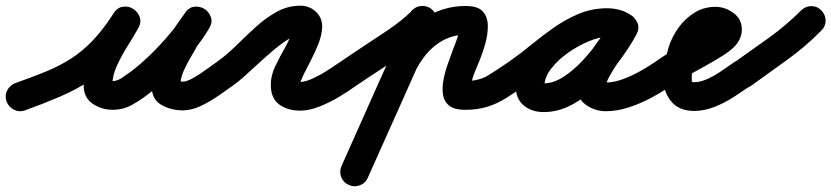

<svg xmlns="http://www.w3.org/2000/svg" viewBox="-64 -336 2923 675"><path d="M-41 21Q-48 1 -39 -17.5Q-30 -36 -10 -44Q50 -65 97.5 -84.5Q145 -104 185 -129.5Q225 -155 261.5 -193Q298 -231 336 -290Q349 -310 368.5 -312.5Q388 -315 404 -305Q420 -295 427 -276.5Q434 -258 422 -237Q406 -208 384.5 -174Q363 -140 347 -105Q331 -70 331 -37Q331 -34 330.5 -38.5Q330 -43 328 -45Q324 -53 322.5 -52Q321 -51 332 -51Q349 -51 366.5 -63.5Q384 -76 397 -85Q430 -110 465 -144Q500 -178 531.5 -215.5Q563 -253 585 -288Q597 -309 617 -310.5Q637 -312 654 -301Q670 -290 676.5 -271.5Q683 -253 669 -233Q659 -219 649 -205.5Q639 -192 631 -177Q631 -177 631 -177Q631 -177 631 -177Q631 -178 631 -178Q631 -178 631 -178Q620 -157 605.5 -133Q591 -109 580.5 -84Q570 -59 570 -35Q570 -36 569 -39Q567 -44 563 -47Q557 -53 564.5 -51Q572 -49 579 -49Q593 -49 616.5 -62.5Q640 -76 663 -93Q686 -110 698 -118Q715 -130 735.5 -126.5Q756 -123 768 -106Q780 -89 776.5 -68.5Q773 -48 756 -36Q732 -19 702.5 1.5Q673 22 641 37Q609 52 579 52Q537 52 503 32.5Q469 13 469 -35Q469 -86 494 -134Q519 -182 543 -226Q543 -226 543 -226Q543 -226 543 -227Q543 -227 543 -227Q543 -227 543 -227Q553 -244 564.5 -259.5Q576 -275 587 -291Q601 -311 620.5 -312.5Q640 -314 656 -304Q671 -294 677.5 -275.5Q684 -257 671 -236Q647 -195 611.5 -152.5Q576 -110 536 -72Q496 -34 457 -5Q430 16 399.5 33Q369 50 332 50Q293 50 261.5 28.5Q230 7 230 -37Q230 -81 247 -124Q264 -167 288.5 -208.5Q313 -250 334 -287Q346 -308 366 -310.5Q386 -313 403 -303Q419 -293 426.5 -274Q434 -255 420 -234Q377 -168 335.5 -124Q294 -80 248 -50Q202 -20 147.5 3.5Q93 27 24 52Q4 59 -14.5 50Q-33 41 -41 21Z M698 -118Q732 -142 766 -175.5Q800 -209 835 -241Q870 -273 909 -294.5Q948 -316 992 -316Q1010 -316 1025.5 -309Q1041 -302 1053 -288Q1070 -267 1068.5 -239Q1067 -211 1055 -181Q1043 -151 1028.5 -123Q1014 -95 1004 -75Q1001 -68 995 -55Q989 -42 989 -38Q989 -34 987.5 -38Q986 -42 984 -44Q978 -50 978.5 -49Q979 -48 991 -48Q1010 -48 1037.5 -61Q1065 -74 1091 -91Q1117 -108 1132 -118Q1149 -130 1169.5 -126.5Q1190 -123 1202 -106Q1214 -89 1210.5 -68.5Q1207 -48 1190 -36Q1165 -18 1130.5 3Q1096 24 1059.5 38.5Q1023 53 991 53Q948 53 918 31.5Q888 10 888 -38Q888 -71 904 -104Q920 -137 938.5 -169.5Q957 -202 966 -234Q966 -235 966 -236Q966 -237 967 -238Q967 -240 967 -241Q969 -228 980 -220Q982 -218 988.5 -216.5Q995 -215 992 -215Q976 -214 952 -199.5Q928 -185 901 -162.5Q874 -140 847 -115Q820 -90 796 -68.5Q772 -47 756 -36Q739 -24 718.5 -27.5Q698 -31 686 -48Q674 -65 677.5 -85.5Q681 -106 698 -118Z M1120 -48Q1108 -65 1111.5 -86Q1115 -107 1132 -118Q1174 -147 1216.5 -175Q1259 -203 1301 -231Q1323 -246 1344.5 -263Q1366 -280 1385 -299Q1399 -315 1420 -315Q1441 -315 1456 -301Q1471 -287 1471.5 -266Q1472 -245 1457 -230Q1435 -206 1409.5 -186Q1384 -166 1357 -147Q1316 -119 1273.5 -91.5Q1231 -64 1190 -36Q1173 -24 1152 -27.5Q1131 -31 1120 -48ZM1442 -311Q1461 -302 1468.5 -282.5Q1476 -263 1467 -244Q1408 -111 1348.5 22Q1289 155 1229 289Q1221 308 1201 315.5Q1181 323 1162 314Q1143 306 1135.5 286Q1128 266 1137 247Q1196 114 1255.5 -19Q1315 -152 1375 -285Q1383 -304 1403 -311.5Q1423 -319 1442 -311ZM1319 -30Q1299 -37 1290.5 -56.5Q1282 -76 1290 -95Q1310 -146 1342.5 -191Q1375 -236 1420 -267Q1490 -315 1573 -315Q1617 -315 1634 -295Q1651 -275 1651 -244.5Q1651 -214 1642 -182Q1633 -150 1623 -126Q1614 -104 1604.5 -81Q1595 -58 1592 -35Q1592 -34 1592 -32.5Q1592 -31 1591 -30Q1592 -31 1591 -33Q1590 -35 1588 -38Q1583 -46 1574 -50Q1572 -51 1571 -51Q1620 -51 1653 -71.5Q1686 -92 1724 -118Q1741 -130 1761.5 -126.5Q1782 -123 1794 -106Q1806 -89 1802.5 -68.5Q1799 -48 1782 -36Q1748 -12 1716.5 8Q1685 28 1650.5 39Q1616 50 1571 50Q1532 50 1514 34.5Q1496 19 1493 -6Q1490 -31 1496 -60Q1502 -89 1512 -116Q1522 -143 1529 -163Q1534 -175 1538.5 -187.5Q1543 -200 1547 -212Q1548 -216 1550 -225Q1552 -234 1552 -234Q1555 -223 1566 -217Q1569 -215 1570 -215Q1573 -214 1576 -214Q1579 -214 1573 -214Q1521 -214 1477 -184Q1445 -162 1421.5 -128.5Q1398 -95 1384 -59Q1377 -39 1357.5 -30.5Q1338 -22 1319 -30Z M1724 -118Q1764 -146 1803.5 -178.5Q1843 -211 1885.5 -240.5Q1928 -270 1973.5 -288.5Q2019 -307 2071 -307Q2093 -307 2115 -301Q2137 -295 2155 -282Q2175 -268 2176.5 -248.5Q2178 -229 2168 -214Q2158 -198 2139.5 -191.5Q2121 -185 2101 -197Q2092 -202 2086 -204Q2080 -206 2069 -206Q2042 -206 2005 -190.5Q1968 -175 1932.5 -150Q1897 -125 1873.5 -94.5Q1850 -64 1850 -34Q1850 -30 1849.5 -32Q1849 -34 1848 -36Q1841 -46 1839 -44.5Q1837 -43 1848 -43Q1882 -43 1918 -66.5Q1954 -90 1986.5 -125.5Q2019 -161 2044.5 -198Q2070 -235 2085 -262Q2097 -284 2117 -287.5Q2137 -291 2153 -282Q2170 -273 2177.5 -254.5Q2185 -236 2173 -214Q2165 -198 2147.5 -173Q2130 -148 2111 -120Q2092 -92 2079 -68.5Q2066 -45 2066 -32Q2066 -33 2066 -35Q2065 -38 2063 -40Q2062 -43 2059 -45Q2056 -47 2059 -46Q2062 -46 2066 -46Q2094 -46 2125.5 -57.5Q2157 -69 2187 -86Q2217 -103 2239 -118Q2256 -130 2276.5 -126.5Q2297 -123 2309 -106Q2321 -89 2317.5 -68.5Q2314 -48 2297 -36Q2266 -14 2227 7Q2188 28 2146.5 41.5Q2105 55 2066 55Q2028 55 1996.5 33Q1965 11 1965 -32Q1965 -71 1987 -111Q2009 -151 2037.5 -189.5Q2066 -228 2085 -262Q2097 -284 2117 -287.5Q2137 -291 2153 -282Q2170 -273 2177.5 -254.5Q2185 -236 2173 -214Q2151 -173 2116.5 -126Q2082 -79 2039.5 -37Q1997 5 1948 31.5Q1899 58 1848 58Q1805 58 1777 34.5Q1749 11 1749 -34Q1749 -76 1769.5 -115.5Q1790 -155 1824 -189.5Q1858 -224 1900.5 -250.5Q1943 -277 1986.5 -292Q2030 -307 2069 -307Q2114 -307 2151 -285Q2172 -273 2173.5 -253Q2175 -233 2164 -216Q2154 -200 2135 -193Q2116 -186 2097 -200Q2091 -204 2084 -205Q2077 -206 2071 -206Q2031 -206 1993 -188Q1955 -170 1918.5 -142.5Q1882 -115 1847.5 -86Q1813 -57 1782 -36Q1765 -24 1744 -27.5Q1723 -31 1712 -48Q1700 -65 1703.5 -86Q1707 -107 1724 -118Z M2227 -48Q2215 -65 2218.5 -85.5Q2222 -106 2239 -118Q2281 -148 2325 -172.5Q2369 -197 2414 -222Q2417 -224 2425 -229.5Q2433 -235 2439 -239Q2445 -243 2444 -240Q2443 -237 2443 -235Q2443 -233 2443 -232Q2443 -232 2443 -230Q2443 -228 2443 -224Q2445 -216 2451 -212Q2453 -210 2453 -210.5Q2453 -211 2451 -211Q2432 -211 2417 -196.5Q2402 -182 2392.5 -162.5Q2383 -143 2379 -128Q2379 -127 2379 -125Q2378 -123 2378 -123Q2374 -109 2371 -95Q2368 -81 2368 -66Q2368 -55 2368 -51Q2368 -47 2376 -47Q2399 -47 2425.5 -59.5Q2452 -72 2476 -89Q2500 -106 2518 -118Q2535 -130 2555.5 -126.5Q2576 -123 2588 -106Q2600 -89 2596.5 -68.5Q2593 -48 2576 -36Q2548 -16 2515.5 5Q2483 26 2447.5 40Q2412 54 2376 54Q2322 54 2294.5 19Q2267 -16 2267 -66Q2267 -89 2271 -110Q2275 -131 2282 -153Q2282 -153 2281 -151Q2281 -148 2281 -148Q2289 -188 2312.5 -225.5Q2336 -263 2371.5 -287.5Q2407 -312 2451 -312Q2485 -312 2514.5 -290.5Q2544 -269 2544 -232Q2544 -215 2537 -200Q2530 -185 2519 -173Q2502 -156 2474 -138.5Q2446 -121 2413.5 -103Q2381 -85 2350 -68Q2319 -51 2297 -36Q2280 -24 2259.5 -27.5Q2239 -31 2227 -48Z M2518 -117Q2578 -159 2639 -203Q2700 -247 2752 -299Q2767 -314 2787.5 -314.5Q2808 -315 2823 -300Q2838 -285 2838.5 -264.5Q2839 -244 2824 -229Q2769 -173 2704.5 -126.5Q2640 -80 2576 -34Q2559 -22 2538.5 -25.5Q2518 -29 2506 -46Q2494 -63 2497.5 -84Q2501 -105 2518 -117Z"/></svg>

Font: FRB American Cursive Guidelines Arrows Ultra
Style: Bold Italic
Weight: 1000
Italic angle: -25°
Version: Version 2.0;Modular Font Editor K font №1